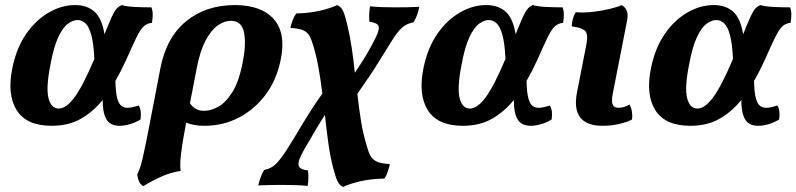

<svg xmlns="http://www.w3.org/2000/svg" viewBox="-20 -487 3140 757"><path d="M184 9Q84 9 45.5 -53Q7 -115 29 -220Q45 -298 83 -353Q121 -408 172 -437.5Q223 -467 276 -467Q324 -467 353 -440.5Q382 -414 392 -352Q410 -397 420.5 -420Q431 -443 439.5 -452.5Q448 -462 460 -467Q480 -461 513.5 -459.5Q547 -458 577 -458Q582 -446 582 -430Q582 -414 579 -397Q559 -395 546 -382.5Q533 -370 518 -339.5Q503 -309 478 -252Q468 -230 457 -208.5Q446 -187 435 -168Q436 -121 442.5 -98.5Q449 -76 459.5 -69Q470 -62 482 -62Q496 -62 507.5 -65.5Q519 -69 527 -71Q539 -52 534 -16Q515 -4 492.5 2.5Q470 9 452 9Q413 9 398.5 -18.5Q384 -46 385 -93Q346 -45 297.5 -18Q249 9 184 9ZM179 -233Q161 -143 171 -101Q181 -59 212 -59Q241 -59 274 -103.5Q307 -148 352 -255Q349 -316 340 -349Q331 -382 317 -395Q303 -408 286 -408Q268 -408 248 -393.5Q228 -379 210 -341Q192 -303 179 -233Z M545 247Q533 240 528 228Q523 216 521 201Q527 189 532 174.5Q537 160 543 134.5Q549 109 558 64L612 -216Q635 -338 713 -402.5Q791 -467 906 -467Q1011 -467 1060 -411Q1109 -355 1086 -248Q1070 -171 1027 -113.5Q984 -56 922 -23.5Q860 9 785 9Q763 9 747.5 6Q732 3 714 -3L705 46Q698 84 693.5 122Q689 160 692 187Q655 192 617 209Q579 226 545 247ZM756 -220 729 -80Q749 -50 785 -50Q810 -50 839.5 -65.5Q869 -81 896 -123.5Q923 -166 938 -247Q951 -314 942 -359.5Q933 -405 890 -405Q865 -405 839 -387Q813 -369 791 -328Q769 -287 756 -220Z M1193 246Q1174 244 1149 243Q1124 242 1096 242Q1070 242 1044 242.5Q1018 243 998 244Q1002 228 1008 211Q1014 194 1022 183Q1051 177 1068.5 159Q1086 141 1109 106Q1137 62 1172 3Q1207 -56 1251 -118Q1245 -167 1236.5 -216Q1228 -265 1214 -311Q1207 -334 1199 -347.5Q1191 -361 1174.5 -368Q1158 -375 1125 -377Q1128 -392 1133.5 -406.5Q1139 -421 1148 -434Q1200 -435 1242.5 -445Q1285 -455 1309 -467Q1324 -461 1332 -445Q1340 -429 1349 -390Q1360 -345 1367 -297Q1374 -249 1379 -200Q1400 -231 1418.5 -261Q1437 -291 1450 -317Q1475 -362 1473.5 -379.5Q1472 -397 1437 -401Q1435 -413 1435.5 -429.5Q1436 -446 1439 -462Q1458 -460 1483 -459Q1508 -458 1535 -458Q1562 -458 1588 -458.5Q1614 -459 1633 -460Q1630 -444 1624 -427Q1618 -410 1610 -399Q1582 -394 1563 -376Q1544 -358 1521 -320Q1497 -282 1479 -252.5Q1461 -223 1440 -191.5Q1419 -160 1389 -117Q1395 -62 1403.5 -9Q1412 44 1428 94Q1434 117 1442.5 130.5Q1451 144 1467.5 151Q1484 158 1517 160Q1514 175 1509 189.5Q1504 204 1496 217Q1442 218 1399.5 228Q1357 238 1333 250Q1319 244 1311 228Q1303 212 1293 173Q1281 126 1274 73.5Q1267 21 1261 -34Q1246 -11 1223.5 27Q1201 65 1179 103Q1154 147 1157 164Q1160 181 1194 185Q1196 197 1196 213.5Q1196 230 1193 246Z M1805 9Q1705 9 1666.5 -53Q1628 -115 1650 -220Q1666 -298 1704 -353Q1742 -408 1793 -437.5Q1844 -467 1897 -467Q1945 -467 1974 -440.5Q2003 -414 2013 -352Q2031 -397 2041.5 -420Q2052 -443 2060.5 -452.5Q2069 -462 2081 -467Q2101 -461 2134.5 -459.5Q2168 -458 2198 -458Q2203 -446 2203 -430Q2203 -414 2200 -397Q2180 -395 2167 -382.5Q2154 -370 2139 -339.5Q2124 -309 2099 -252Q2089 -230 2078 -208.5Q2067 -187 2056 -168Q2057 -121 2063.5 -98.5Q2070 -76 2080.5 -69Q2091 -62 2103 -62Q2117 -62 2128.5 -65.5Q2140 -69 2148 -71Q2160 -52 2155 -16Q2136 -4 2113.5 2.5Q2091 9 2073 9Q2034 9 2019.5 -18.5Q2005 -46 2006 -93Q1967 -45 1918.5 -18Q1870 9 1805 9ZM1800 -233Q1782 -143 1792 -101Q1802 -59 1833 -59Q1862 -59 1895 -103.5Q1928 -148 1973 -255Q1970 -316 1961 -349Q1952 -382 1938 -395Q1924 -408 1907 -408Q1889 -408 1869 -393.5Q1849 -379 1831 -341Q1813 -303 1800 -233Z M2355 9Q2294 9 2268 -23.5Q2242 -56 2255 -123L2292 -312Q2299 -347 2289.5 -362Q2280 -377 2234 -383Q2235 -398 2238.5 -412Q2242 -426 2250 -439Q2283 -436 2319.5 -440.5Q2356 -445 2386.5 -452.5Q2417 -460 2431 -467Q2444 -460 2450.5 -446Q2457 -432 2453 -409L2396 -118Q2390 -88 2395.5 -75Q2401 -62 2419 -62Q2441 -62 2462 -75Q2476 -49 2472 -16Q2454 -6 2422.5 1.5Q2391 9 2355 9Z M2702 9Q2602 9 2563.5 -53Q2525 -115 2547 -220Q2563 -298 2601 -353Q2639 -408 2690 -437.5Q2741 -467 2794 -467Q2842 -467 2871 -440.5Q2900 -414 2910 -352Q2928 -397 2938.5 -420Q2949 -443 2957.5 -452.5Q2966 -462 2978 -467Q2998 -461 3031.5 -459.5Q3065 -458 3095 -458Q3100 -446 3100 -430Q3100 -414 3097 -397Q3077 -395 3064 -382.5Q3051 -370 3036 -339.5Q3021 -309 2996 -252Q2986 -230 2975 -208.5Q2964 -187 2953 -168Q2954 -121 2960.5 -98.5Q2967 -76 2977.5 -69Q2988 -62 3000 -62Q3014 -62 3025.5 -65.5Q3037 -69 3045 -71Q3057 -52 3052 -16Q3033 -4 3010.5 2.5Q2988 9 2970 9Q2931 9 2916.5 -18.5Q2902 -46 2903 -93Q2864 -45 2815.5 -18Q2767 9 2702 9ZM2697 -233Q2679 -143 2689 -101Q2699 -59 2730 -59Q2759 -59 2792 -103.5Q2825 -148 2870 -255Q2867 -316 2858 -349Q2849 -382 2835 -395Q2821 -408 2804 -408Q2786 -408 2766 -393.5Q2746 -379 2728 -341Q2710 -303 2697 -233Z"/></svg>

Font: Vollkorn
Style: Bold Italic
Weight: 700
Italic angle: -11°
Designer: Friedrich Althausen
Foundry: Friedrich Althausen
Version: Version 5.000; ttfautohint (v1.8.3)